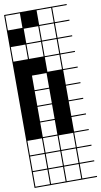

<svg xmlns="http://www.w3.org/2000/svg" viewBox="-108 -774 579 1100"><g transform="rotate(-10 182.0 -224.0)"><path d="M363.6 278.8H0V187.9H6.1V272.7H90.9V187.9H0V-727.3H363.6V-721.2H278.8V-636.4H363.6V-630.3H278.8V-545.5H363.6V-539.4H278.8V-454.5H363.6V-448.5H278.8V-363.6H363.6V-357.6H278.8V-272.7H363.6V-266.7H278.8V-181.8H363.6V-175.8H278.8V-90.9H363.6V-84.8H278.8V0H363.6V6.1H278.8V90.9H363.6V97H278.8V181.8H363.6V187.9H278.8V272.7H363.6ZM187.9 -636.4H272.7V-721.2H187.9ZM6.1 -636.4H90.9V-721.2H6.1ZM97 -636.4H181.8V-721.2H97ZM187.9 -545.5H272.7V-630.3H187.9ZM6.1 -545.5H90.9V-630.3H6.1ZM97 -545.5H181.8V-630.3H97ZM187.9 -454.5H272.7V-539.4H187.9ZM6.1 -454.5H90.9V-539.4H6.1ZM97 -454.5H181.8V-539.4H97ZM187.9 -363.6H272.7V-448.5H187.9ZM97 -272.7H181.8V-357.6H97ZM97 -181.8H181.8V-266.7H97ZM97 -90.9H181.8V-175.8H97ZM97 0H181.8V-84.8H97ZM187.9 90.9H272.7V6.1H187.9ZM97 90.9H181.8V6.1H97ZM6.1 90.9H90.9V6.1H6.1ZM97 181.8H181.8V97H97ZM6.1 181.8H90.9V97H6.1ZM272.7 97H187.9V181.8H272.7ZM181.8 272.7V187.9H97V272.7ZM272.7 272.7V187.9H187.9V272.7ZM0 -636.4H90.9V-545.5H0ZM90.9 -727.3H181.8V-636.4H90.9Z"/></g></svg>

Font: Micro 5 Charted
Style: Regular
Weight: 400
Designer: Sarah Cadigan-Fried
Version: Version 1.000; ttfautohint (v1.8.4.7-5d5b)